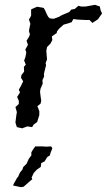

<svg xmlns="http://www.w3.org/2000/svg" viewBox="-20 -528 443 796"><path d="M72 4 50 -1 46 -13 44 -21 48 -52 50 -63 44 -84 58 -97V-110L51 -126L63 -145L58 -156L67 -172L76 -191L67 -206L69 -217L80 -231L79 -251L87 -260L80 -277L85 -290L89 -310L85 -323L96 -342L90 -359L100 -375L104 -385L100 -400L104 -421L106 -429L100 -447L109 -463V-489L122 -495L134 -500L158 -496L162 -494L168 -483L174 -469L180 -458L186 -452L202 -450L224 -458L236 -465L243 -468L267 -478L275 -488L290 -491L305 -504L316 -501H335L374 -508L394 -501L397 -486L403 -472L386 -448L363 -433L351 -445H338L317 -446L300 -447L284 -449L277 -436L262 -431L244 -426L226 -410L217 -399L215 -391L195 -377L197 -362L189 -347L175 -333L172 -317L175 -282L169 -266L171 -258L165 -234L162 -221L163 -211L156 -196L157 -181L148 -160L146 -148L148 -131L151 -110L148 -98L135 -88L143 -67V-51L134 -22L120 -12L113 -1L93 -4ZM78 246 67 248 34 241 39 230 45 220 51 209 55 205 63 187 73 175 76 165 90 151 96 138 99 131 110 116V103L117 92L126 79H157L172 80L192 79L197 86L195 92L190 104L187 116L176 123L165 141L151 148L149 164L133 175L120 189L111 208L114 215L103 224L93 233Z"/></svg>

Font: Winky Rough Light
Style: Italic
Weight: 300
Italic angle: -8.97852°
Designer: Simon Atzbach
Foundry: typofactur
Version: Version 1.206; ttfautohint (v1.8.4.7-5d5b)